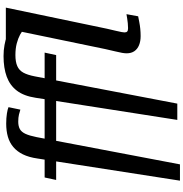

<svg xmlns="http://www.w3.org/2000/svg" viewBox="4 -814 1036 1084"><g transform="rotate(-90 522.0 -272.0)"><path d="M290 -584Q298 -624 308.5 -646.5Q319 -669 335.5 -678Q352 -687 377 -687Q400 -687 417 -683Q434 -679 445 -675L459 -742Q448 -747 423 -751Q398 -755 366 -755Q325 -755 292 -745.5Q259 -736 234 -715Q209 -694 192.5 -660.5Q176 -627 169 -578L44 226H136ZM62 -538 48 -473H454L468 -538ZM402 -538 389 -473H753L767 -538ZM753 -703Q790 -703 818.5 -695.5Q847 -688 868.5 -676.5Q890 -665 905 -650L941 -713Q927 -723 907.5 -733Q888 -743 863.5 -751Q839 -759 810 -764.5Q781 -770 747 -770Q680 -770 631 -752Q582 -734 552 -694.5Q522 -655 512 -589L387 211H479L633 -594Q641 -635 654 -658.5Q667 -682 691 -692.5Q715 -703 753 -703ZM892 -703 787 -196Q779 -160 773.5 -137.5Q768 -115 765.5 -100.5Q763 -86 763 -75Q763 -49 775 -31.5Q787 -14 809 -5Q831 4 860 4Q881 4 901 2Q921 0 938.5 -3.5Q956 -7 972 -10L984 -76Q973 -74 960 -72Q947 -70 933 -68.5Q919 -67 905 -67Q892 -67 886.5 -71.5Q881 -76 881 -87Q881 -92 883 -103.5Q885 -115 890 -135.5Q895 -156 902 -187L1021 -757H803Z"/></g></svg>

Font: Roboto Serif Medium
Style: Italic
Weight: 500
Italic angle: -10°
Designer: Greg Gazdowicz
Foundry: Commercial Type
Version: Version 1.008